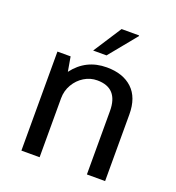

<svg xmlns="http://www.w3.org/2000/svg" viewBox="-131 -825 855 931"><g transform="rotate(20 296.5 -360.0)"><path d="M515 -344V0H421V-327Q421 -446 313 -446Q277 -446 246 -427Q215 -408 196 -375.5Q177 -343 177 -304V0H83V-511H151L164 -436Q228 -521 335 -521Q419 -521 467 -476Q515 -431 515 -344ZM429 -717 313 -575H244L338 -720H428Z"/></g></svg>

Font: Chivo
Style: Regular
Weight: 400
Designer: Hector Gatti
Foundry: Omnibus-Type
Version: Version 1.003